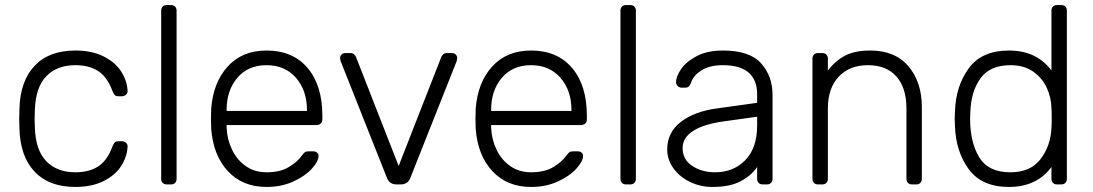

<svg xmlns="http://www.w3.org/2000/svg" viewBox="-20 -730 4325 760"><path d="M278 -48Q333 -48 369 -71.5Q405 -95 425 -150Q430 -162 434.5 -166.5Q439 -171 449 -171H463Q472 -171 479 -164.5Q486 -158 485 -149Q483 -110 460 -73.5Q437 -37 390.5 -13.5Q344 10 278 10Q174 10 117 -50.5Q60 -111 57 -220L56 -260L57 -300Q60 -409 117 -469.5Q174 -530 278 -530Q344 -530 390.5 -506.5Q437 -483 460 -446.5Q483 -410 485 -371Q486 -362 479 -355.5Q472 -349 463 -349H449Q439 -349 434.5 -353.5Q430 -358 425 -370Q405 -425 369 -448.5Q333 -472 278 -472Q206 -472 163.5 -428.5Q121 -385 118 -295L117 -260L118 -225Q121 -135 163.5 -91.5Q206 -48 278 -48Z M657 0H640Q630 0 624 -6Q618 -12 618 -22V-688Q618 -698 624 -704Q630 -710 640 -710H657Q667 -710 673 -704Q679 -698 679 -688V-22Q679 -12 673 -6Q667 0 657 0Z M1256 -272V-257Q1256 -247 1249.5 -241Q1243 -235 1233 -235H877V-225Q879 -178 898.5 -137.5Q918 -97 953 -72.5Q988 -48 1035 -48Q1090 -48 1124.5 -69.5Q1159 -91 1174 -113Q1183 -125 1187.5 -128Q1192 -131 1204 -131H1220Q1229 -131 1235 -126Q1241 -121 1241 -113Q1241 -92 1214.5 -62.5Q1188 -33 1141 -11.5Q1094 10 1035 10Q940 10 882 -52.5Q824 -115 816 -220L815 -260L816 -300Q824 -404 881.5 -467Q939 -530 1035 -530Q1139 -530 1197.5 -461Q1256 -392 1256 -272ZM1195 -291V-295Q1195 -372 1151.5 -422Q1108 -472 1035 -472Q962 -472 919.5 -422Q877 -372 877 -295V-291Z M1328 -489 1326 -500Q1326 -508 1332 -514Q1338 -520 1346 -520H1367Q1376 -520 1381.5 -515Q1387 -510 1389 -505L1558 -73L1727 -505Q1729 -510 1734.5 -515Q1740 -520 1749 -520H1770Q1778 -520 1784 -514Q1790 -508 1790 -500L1788 -489L1604 -25Q1594 0 1566 0H1550Q1522 0 1512 -25Z M2303 -272V-257Q2303 -247 2296.5 -241Q2290 -235 2280 -235H1924V-225Q1926 -178 1945.5 -137.5Q1965 -97 2000 -72.5Q2035 -48 2082 -48Q2137 -48 2171.5 -69.5Q2206 -91 2221 -113Q2230 -125 2234.5 -128Q2239 -131 2251 -131H2267Q2276 -131 2282 -126Q2288 -121 2288 -113Q2288 -92 2261.5 -62.5Q2235 -33 2188 -11.5Q2141 10 2082 10Q1987 10 1929 -52.5Q1871 -115 1863 -220L1862 -260L1863 -300Q1871 -404 1928.5 -467Q1986 -530 2082 -530Q2186 -530 2244.5 -461Q2303 -392 2303 -272ZM2242 -291V-295Q2242 -372 2198.5 -422Q2155 -472 2082 -472Q2009 -472 1966.5 -422Q1924 -372 1924 -295V-291Z M2475 0H2458Q2448 0 2442 -6Q2436 -12 2436 -22V-688Q2436 -698 2442 -704Q2448 -710 2458 -710H2475Q2485 -710 2491 -704Q2497 -698 2497 -688V-22Q2497 -12 2491 -6Q2485 0 2475 0Z M2977 -69Q2955 -36 2912.5 -13Q2870 10 2800 10Q2752 10 2711 -10Q2670 -30 2645.5 -64Q2621 -98 2621 -139Q2621 -205 2674.5 -247Q2728 -289 2819 -301L2977 -323V-358Q2977 -413 2943.5 -442.5Q2910 -472 2841 -472Q2790 -472 2757.5 -452Q2725 -432 2716 -404Q2712 -392 2706.5 -387.5Q2701 -383 2692 -383H2678Q2669 -383 2662.5 -389.5Q2656 -396 2656 -405Q2656 -427 2676 -456.5Q2696 -486 2738 -508Q2780 -530 2841 -530Q2948 -530 2993 -479Q3038 -428 3038 -355V-22Q3038 -12 3032 -6Q3026 0 3016 0H2999Q2989 0 2983 -6Q2977 -12 2977 -22ZM2977 -268 2848 -250Q2766 -239 2724 -212Q2682 -185 2682 -144Q2682 -98 2720.5 -73Q2759 -48 2810 -48Q2883 -48 2930 -96Q2977 -144 2977 -234Z M3607 0H3590Q3580 0 3574 -6Q3568 -12 3568 -22V-301Q3568 -382 3528.5 -427Q3489 -472 3415 -472Q3343 -472 3300 -426.5Q3257 -381 3257 -301V-22Q3257 -12 3251 -6Q3245 0 3235 0H3218Q3208 0 3202 -6Q3196 -12 3196 -22V-498Q3196 -508 3202 -514Q3208 -520 3218 -520H3235Q3245 -520 3251 -514Q3257 -508 3257 -498V-451Q3287 -490 3325.5 -510Q3364 -530 3425 -530Q3523 -530 3576 -467.5Q3629 -405 3629 -306V-22Q3629 -12 3623 -6Q3617 0 3607 0Z M4142 -688Q4142 -698 4148 -704Q4154 -710 4164 -710H4181Q4191 -710 4197 -704Q4203 -698 4203 -688V-22Q4203 -12 4197 -6Q4191 0 4181 0H4164Q4154 0 4148 -6Q4142 -12 4142 -22V-69Q4084 10 3974 10Q3866 10 3814.5 -60.5Q3763 -131 3760 -232L3759 -260L3760 -288Q3763 -389 3814.5 -459.5Q3866 -530 3974 -530Q4083 -530 4142 -451ZM3980 -472Q3899 -472 3861.5 -420.5Q3824 -369 3821 -288L3820 -260Q3820 -167 3856 -107.5Q3892 -48 3980 -48Q4059 -48 4099 -100.5Q4139 -153 4142 -224Q4143 -234 4143 -263Q4143 -292 4142 -302Q4141 -345 4123 -383.5Q4105 -422 4069 -447Q4033 -472 3980 -472Z"/></svg>

Font: Rubik
Style: Regular
Weight: 300
Designer: Hubert & Fischer
Foundry: Hubert & Fischer
Version: Version 1.100